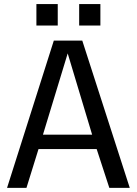

<svg xmlns="http://www.w3.org/2000/svg" viewBox="-20 -912 664 932"><path d="M14.2 0 241.2 -714.8H379.4L609.9 0H510.7L449.2 -188.5H167L108.4 0ZM188.5 -258.3H427.2L308.6 -652.8ZM364.3 -788.1V-892.1H467.3V-788.1ZM156.7 -788.1V-892.1H260.3V-788.1Z"/></svg>

Font: Pontano Sans Medium
Style: Regular
Weight: 500
Designer: Vernon Adams
Foundry: Vernon Adams
Version: Version 2.001